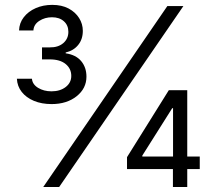

<svg xmlns="http://www.w3.org/2000/svg" viewBox="-20 -752 865 772"><path d="M187.5 -333.5Q147.5 -333.5 116.5 -346.4Q85.4 -359.4 67.4 -382.3Q49.3 -405.3 47.9 -435.5H108.4Q110.4 -412.6 133.3 -398.7Q156.2 -384.8 187 -384.8Q221.7 -384.8 244.1 -402.1Q266.6 -419.4 266.6 -446.8Q266.6 -476.1 243.9 -494.6Q221.2 -513.2 180.2 -513.2H148.9V-561.5H180.2Q213.9 -561 234.4 -578.6Q254.9 -596.2 254.9 -624Q254.9 -650.4 236.8 -666.5Q218.8 -682.6 189 -682.6Q160.6 -682.6 138.2 -668.2Q115.7 -653.8 114.3 -629.4H56.6Q57.6 -659.7 75.7 -682.9Q93.8 -706.1 123.5 -719.2Q153.3 -732.4 189.9 -732.4Q228.5 -732.4 255.9 -717.8Q283.2 -703.1 298.1 -679.4Q313 -655.8 313 -627.9Q313 -594.2 294.4 -571.3Q275.9 -548.3 244.1 -541V-537.6Q285.2 -531.7 306.4 -506.3Q327.6 -481 327.6 -443.8Q327.6 -396.5 288.1 -365Q248.5 -333.5 187.5 -333.5ZM153.8 0 652.8 -727.5H717.3L217.8 0ZM490.7 -72.3V-120.1L658.7 -389.2H697.8V-316.9H672.4L552.2 -126.5V-122.6H783.2V-72.3ZM675.3 0V-86.4L675.8 -108.4V-389.2H732.9V0Z"/></svg>

Font: Inter 18pt Light
Style: Regular
Weight: 300
Designer: Rasmus Andersson
Foundry: rsms
Version: Version 4.001;git-66647c0bb